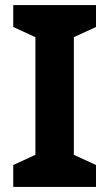

<svg xmlns="http://www.w3.org/2000/svg" viewBox="-20 -734 429 754"><path d="M357 0H32V-86L119 -126V-588L32 -628V-714H357V-628L270 -588V-126L357 -86Z"/></svg>

Font: Noto Sans Telugu
Style: Bold
Weight: 700
Designer: Jelle Bosma - Monotype Design Team
Foundry: Monotype Imaging Inc.
Version: Version 2.005; ttfautohint (v1.8.4.7-5d5b)